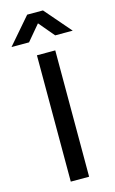

<svg xmlns="http://www.w3.org/2000/svg" viewBox="-185 -1003 632 1057"><g transform="rotate(-15 130.5 -475.0)"><path d="M-43.5 -800 86 -950H176L305.5 -800H205.5L131 -888.5L56.5 -800ZM80 0V-720H184.5V0Z"/></g></svg>

Font: Manrope KiralyPet SmBd KiralyPet
Style: Regular
Weight: 600
Designer: Mikhail Sharanda
Foundry: Mikhail Sharanda
Version: Version 4.502